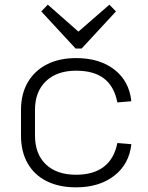

<svg xmlns="http://www.w3.org/2000/svg" viewBox="-20 -796 635 823"><path d="M306 7Q233 7 180 -19.5Q127 -46 98.5 -96Q70 -146 70 -215V-325Q70 -393 99 -443Q128 -493 181 -520Q234 -547 306 -547Q407 -547 470.5 -497.5Q534 -448 543 -362L483 -357Q470 -425 426.5 -459Q383 -493 306 -493Q224 -493 177 -448Q130 -403 130 -325V-215Q130 -136 176.5 -91.5Q223 -47 306 -47Q381 -47 425.5 -81.5Q470 -116 483 -183L543 -178Q534 -93 470 -43Q406 7 306 7ZM477 -747 330 -588H304L157 -747L185 -776L328 -650H304L449 -776Z"/></svg>

Font: Pathway Extreme 8pt Thin
Style: Regular
Weight: 100
Designer: Eduardo Rodriguez Tunni
Foundry: Eduardo Rodriguez Tunni
Version: Version 1.000